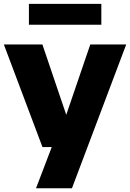

<svg xmlns="http://www.w3.org/2000/svg" viewBox="-24 -786 694 1026"><path d="M203 0 -3.5 -548.5H202.5L330 -172.5L458.5 -548.5H650.5L360.5 220H168.5L252.5 0ZM130.5 -654V-765.5H517.5V-654Z"/></svg>

Font: Encode Sans SemiExpanded SemiExpanded ExtraBold
Style: Regular
Weight: 800
Width: 6
Designer: Multiple Designers
Foundry: Impallari Type
Version: Version 3.000; ttfautohint (v1.8.3) -l 8 -r 50 -G 200 -x 14 